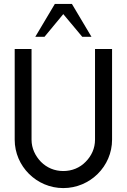

<svg xmlns="http://www.w3.org/2000/svg" viewBox="-20 -950 647 980"><path d="M303 10C167 10 55 -101 55 -237V-700H141V-237C141 -193 160 -154 189 -124C219 -94 258 -77 303 -77C348 -77 388 -94 417 -124C447 -154 465 -193 465 -237V-700H552V-237C552 -101 440 10 303 10ZM447 -762 347 -930H260L160 -762H207L303 -878L400 -762Z"/></svg>

Font: Radis Sans
Style: Regular
Weight: 400
Designer: Gaël Goy
Foundry: Gaël Goy
Version: 1.0